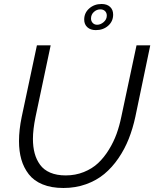

<svg xmlns="http://www.w3.org/2000/svg" viewBox="-20 -937 773 962"><path d="M488.8 -917Q516.1 -917 531.5 -902.6Q546.9 -888.2 546.9 -863.8Q546.9 -830.1 522 -808.1Q497.1 -786.1 460 -786.1Q433.6 -786.1 417.7 -800.5Q401.9 -814.9 401.9 -838.9Q401.9 -872.6 427.2 -894.8Q452.6 -917 488.8 -917ZM436 -844.2Q436 -831.1 444.6 -822Q453.1 -813 466.8 -813Q483.9 -813 499.5 -826.4Q515.1 -839.8 515.1 -858.9Q515.1 -873 506.1 -881.6Q497.1 -890.1 482.9 -890.1Q464.4 -890.1 450.2 -877Q436 -863.8 436 -844.2ZM75.2 -230Q75.2 -286.6 88.9 -352.1L165 -710H233.9L158.2 -352.1Q145 -287.6 145 -241.2Q145 -201.2 153.6 -169.2Q162.1 -137.2 180.7 -111.6Q199.2 -85.9 231.7 -72Q264.2 -58.1 309.1 -58.1Q357.9 -58.1 399.9 -75Q441.9 -91.8 471.7 -119.9Q501.5 -147.9 525.4 -186.8Q549.3 -225.6 564 -266.1Q578.6 -306.6 587.9 -352.1L664.1 -710H732.9L658.2 -352.1Q645.5 -293 625 -241.2Q604.5 -189.5 573.2 -143.8Q542 -98.1 502.7 -65.4Q463.4 -32.7 410.9 -13.9Q358.4 4.9 297.9 4.9Q237.3 4.9 193.4 -13.2Q149.4 -31.2 124 -64.2Q98.6 -97.2 86.9 -138.2Q75.2 -179.2 75.2 -230Z"/></svg>

Font: Rawline
Style: Italic
Weight: 400
Italic angle: -12°
Designer: Matt McInerney, Pablo Impallari, Rodrigo Fuenzalida
Foundry: Matt McInerney, Pablo Impallari, Rodrigo Fuenzalida
Version: Version 4.020;PS 004.020;hotconv 1.0.88;makeotf.lib2.5.64775